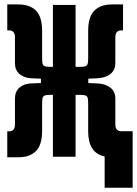

<svg xmlns="http://www.w3.org/2000/svg" viewBox="-20 -716 626 877"><path d="M309.1 -353.5 346.2 -410.6Q364.5 -410.6 372.1 -414.3Q379.7 -418 381.2 -427.7Q382.8 -437.5 382.8 -455.1V-575.2Q382.8 -638.9 410.8 -667.3Q438.8 -695.8 492.2 -695.8H542V-577.1H530.8Q521.5 -577.1 514.2 -569.8Q506.8 -562.5 506.8 -545.9V-427.2Q506.8 -396 483.9 -377.9Q460.9 -359.9 423.3 -358.4ZM13.2 2.4V-116.2H24.4Q33.7 -116.2 41 -123.5Q48.3 -130.9 48.3 -147.5V-266.1Q48.3 -297.9 69.1 -315.9Q89.8 -334 123.5 -335L246.1 -339.8L208.5 -282.7Q190.4 -282.7 183 -279.1Q175.5 -275.4 173.9 -265.9Q172.4 -256.3 172.4 -238.3V-118.2Q172.4 -54.7 144.5 -26.1Q116.7 2.4 63 2.4ZM458 141.6V-116.7H585.9V141.6ZM167 -282.7V-410.6H245.6V-282.7ZM246.1 -353.5 123.5 -358.4Q89.8 -359.9 69.1 -377.9Q48.3 -396 48.3 -427.2V-545.9Q48.3 -562.5 41 -569.8Q33.7 -577.1 24.4 -577.1H13.2V-695.8H63Q116.7 -695.8 144.5 -667.3Q172.4 -638.9 172.4 -575.2V-455.1Q172.4 -437.5 173.9 -427.7Q175.5 -418 183 -414.3Q190.4 -410.6 208.5 -410.6ZM221.7 0V-693.4H325.2V0ZM492.2 2.4Q438.8 2.4 410.8 -26.1Q382.8 -54.7 382.8 -118.2V-238.3Q382.8 -256.3 381.2 -265.9Q379.7 -275.4 372.1 -279.1Q364.5 -282.7 346.2 -282.7L309.1 -339.8L423.3 -335Q460.9 -333.5 483.9 -315.8Q506.8 -298.1 506.8 -266.1V-147.9Q506.8 -131.3 514.2 -124Q521.5 -116.7 530.8 -116.7H542V2.4ZM306.6 -282.7V-410.6H383.3V-282.7Z"/></svg>

Font: Cascadia Mono
Style: Regular
Weight: 400
Monospace: yes
Designer: Aaron Bell
Foundry: Saja Typeworks
Version: Version 2102.003